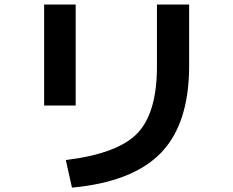

<svg xmlns="http://www.w3.org/2000/svg" viewBox="-20 -777 1040 856"><path d="M679.7 -756.8H823.2V-483.4Q823.2 -225.6 697.8 -95.7Q572.3 34.2 300.8 59.6L273.4 -63.5Q504.9 -91.8 592.3 -182.6Q679.7 -273.4 679.7 -480.5ZM176.8 -306.6V-756.8H317.4V-306.6Z"/></svg>

Font: Mgen+ 1c bold
Style: Bold
Weight: 700
Designer: [Source Han Sans]
Ryoko NISHIZUKA  (kana & ideographs); Paul D. Hunt (Latin, Greek & Cyrillic); Wenlong ZHANG  (bopomofo
Version: Version 1.059.20150602